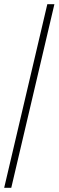

<svg xmlns="http://www.w3.org/2000/svg" viewBox="-20 -780 281 921"><path d="M0 121 207 -760H241L34 121Z"/></svg>

Font: Noto Serif Khmer Condensed ExtraLight
Style: Regular
Weight: 250
Width: 3
Designer: Danh Hong and the Monotype Design Team
Foundry: Monotype Imaging Inc.
Version: Version 2.004